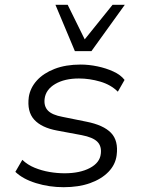

<svg xmlns="http://www.w3.org/2000/svg" viewBox="-20 -772 591 800"><path d="M245 8Q185 8 130 -9Q75 -26 44 -56L73 -106Q95 -85 124.5 -73Q154 -61 186 -55.5Q218 -50 249 -50Q313 -50 354.5 -72Q396 -94 400 -131Q404 -163 385.5 -181.5Q367 -200 320 -209L218 -228Q153 -240 122.5 -273.5Q92 -307 100 -368Q106 -406 133.5 -436.5Q161 -467 207.5 -485Q254 -503 316 -503Q350 -503 386 -495.5Q422 -488 452.5 -474Q483 -460 499 -439L471 -390Q442 -419 397.5 -432Q353 -445 309 -445Q249 -445 210 -422Q171 -399 166 -361Q162 -330 179.5 -311.5Q197 -293 241 -285L340 -265Q411 -251 442.5 -218.5Q474 -186 466 -125Q461 -86 432 -56Q403 -26 355.5 -9Q308 8 245 8ZM292 -559 211 -752H262L333 -608L449 -752H500L361 -559Z"/></svg>

Font: Nunito Sans 7pt Light
Style: Italic
Weight: 300
Italic angle: -9°
Designer: Vernon Adams
Foundry: Vernon Adams
Version: Version 3.101;gftools[0.9.27]